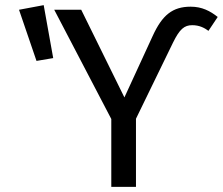

<svg xmlns="http://www.w3.org/2000/svg" viewBox="-20 -727 867 747"><path d="M413 -264V0H509V-265L653 -561C679 -614 697 -629 728 -629C755 -629 775 -619 791 -607L827 -661C798 -684 766 -701 722 -701C651 -701 611 -668 574 -587L464 -348L296 -689H191ZM54 -689 122 -490 187 -501 150 -707Z"/></svg>

Font: FiraGO Unicode
Style: Regular
Weight: 400
Designer: bBox Type
Foundry: bBox Type GmbH
Version: Version 1.001;PS 001.001;hotconv 1.0.88;makeotf.lib2.5.64775